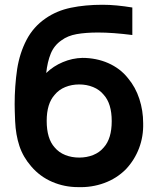

<svg xmlns="http://www.w3.org/2000/svg" viewBox="-20 -770 663 806"><path d="M517.5 -441.5Q549 -404 565 -354.8Q581 -305.5 581 -253Q582.5 -197.5 563.8 -148Q545 -98.5 508.5 -59.5Q469.5 -20.5 417.2 -1.5Q365 17.5 307.5 15.5Q250.5 15.5 199.2 -6.5Q148 -28.5 111.5 -71Q77 -110.5 61.5 -157.2Q46 -204 43.5 -261.5Q42.5 -285.5 42 -303.2Q41.5 -321 41.5 -332.5Q41.5 -408.5 52 -480Q62.5 -547 91.2 -602.2Q120 -657.5 171 -692.5Q217.5 -725 277.5 -737.5Q337.5 -750 410.5 -750Q440 -750 471 -747Q502 -744 535.5 -738.5V-623Q453.5 -633.5 391.5 -633.5Q340 -633.5 302 -626.8Q264 -620 238.5 -601Q207.5 -580 193.2 -545.2Q179 -510.5 174 -463.5Q204 -492.5 243.8 -509.2Q283.5 -526 326 -527Q354.5 -527 382 -521.5Q409.5 -516 434 -505.2Q458.5 -494.5 479.8 -478.5Q501 -462.5 517.5 -441.5ZM209.5 -372Q176 -335 176 -262.5Q176 -188 209.5 -151Q227 -130 254 -119.2Q281 -108.5 312.5 -108.5Q344 -108.5 371 -119.2Q398 -130 415.5 -151Q449 -188 449 -261.5Q449 -335 415.5 -372Q398 -393.5 371 -404.5Q344 -415.5 312.5 -415.5Q281 -415.5 254 -404.5Q227 -393.5 209.5 -372Z"/></svg>

Font: Russisch Sans
Style: Bold
Weight: 700
Designer: Michael Sharanda (font) & Cristiano Sobral (main changes)
Foundry: Michael Sharanda
Version: Version 2.00;September 8, 2020;FontCreator 13.0.0.2681 64-bi